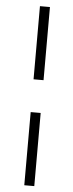

<svg xmlns="http://www.w3.org/2000/svg" viewBox="-60 -754 366 957"><g transform="rotate(5 123.0 -275.0)"><path d="M100 -357V-723H150V-357ZM100 173V-193H150V173Z"/></g></svg>

Font: Archivo SemiBold Thin
Style: Italic
Weight: 250
Italic angle: -10°
Version: Version 2.001